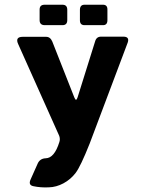

<svg xmlns="http://www.w3.org/2000/svg" viewBox="-20 -657 608 824"><path d="M313 -239.3 388.3 -479.7Q394 -499.7 413.7 -499.7H509.3Q537 -499.7 528 -474L365 -41.3Q325.7 57.7 304.3 85.5Q283 113.3 252.2 129.8Q221.3 146.3 189.3 147Q154 148.7 123 142Q100 137.3 111.7 112.3L140.7 47.3Q150.3 23.3 176 22.3Q213.3 21.7 234.7 -47.3Q239 -59.7 234.3 -73.7L58.7 -466.3Q43 -499 77.7 -499H178Q195.7 -499 204.3 -479L299 -238.7Q306.7 -219 313 -239.3ZM323 -570V-616Q323.7 -636.7 342.7 -636.7H421Q441.7 -637.3 441 -615V-570.3Q441 -549 422 -549H342.7Q323 -549 323 -570ZM150 -570.7V-615.7Q150 -636.7 171.3 -636.7H248Q268.7 -636.7 268.7 -615V-570.7Q268.7 -549 248 -549H172.3Q150 -549 150 -570.7Z"/></svg>

Font: Vivano Light
Style: Regular
Weight: 300
Designer: Joe Prince, Josias Burgherr
Version: Version 2.064;September 19, 2022;FontCreator 14.0.0.2877 64-